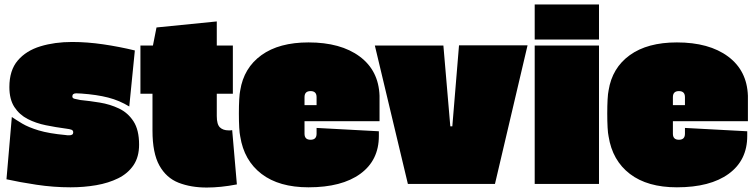

<svg xmlns="http://www.w3.org/2000/svg" viewBox="-20 -824 3386 860"><path d="M559 -347Q515 -374 464.5 -387Q414 -400 344 -405Q337 -405 332 -405.5Q327 -406 322 -406Q304 -406 304 -392Q304 -384 314 -381.5Q324 -379 340 -376Q381 -372 427 -364.5Q473 -357 513 -338Q553 -319 578 -280.5Q603 -242 603 -176Q603 -121 578 -84Q553 -47 509.5 -25.5Q466 -4 411 5.5Q356 15 296 15Q220 15 143.5 3.5Q67 -8 9 -21L33 -300Q52 -287 79.5 -270.5Q107 -254 153 -240Q199 -226 275 -219Q279 -218 282.5 -218Q286 -218 290 -218Q308 -218 308 -231Q308 -240 300 -243Q292 -246 275 -248Q230 -254 185.5 -263Q141 -272 104 -291Q67 -310 44.5 -344.5Q22 -379 22 -434Q22 -509 59.5 -553Q97 -597 161 -616.5Q225 -636 303 -636Q370 -636 442 -625.5Q514 -615 584 -598Z M1020 -241 1041 2Q1005 9 971 12.5Q937 16 906 16Q835 16 780 -5.5Q725 -27 694 -82.5Q663 -138 663 -239V-404H609V-620H665L681 -701L951 -728V-620H1023V-404H951V-304Q951 -267 965 -253.5Q979 -240 1004 -240Q1007 -240 1011.5 -240Q1016 -240 1020 -241Z M1362 -634Q1506 -634 1591 -571Q1676 -508 1680 -395V-281H1344V-225Q1344 -198 1371 -198Q1398 -198 1398 -225V-251L1677 -236V-215Q1677 -106 1594 -45.5Q1511 15 1362 15Q1230 15 1151.5 -45Q1073 -105 1056 -213Q1053 -226 1051.5 -253Q1050 -280 1050 -316Q1050 -351 1051.5 -378.5Q1053 -406 1056 -419Q1072 -520 1151 -577Q1230 -634 1362 -634ZM1344 -389V-353H1398V-389Q1398 -416 1371 -416Q1344 -416 1344 -389Z M2197 0H1807L1659 -620H1966L1997 -258H2006L2036 -621H2343Z M2375 -647V-804H2663V-647ZM2663 0H2375V-620H2663Z M3012 -634Q3156 -634 3241 -571Q3326 -508 3330 -395V-281H2994V-225Q2994 -198 3021 -198Q3048 -198 3048 -225V-251L3327 -236V-215Q3327 -106 3244 -45.5Q3161 15 3012 15Q2880 15 2801.5 -45Q2723 -105 2706 -213Q2703 -226 2701.5 -253Q2700 -280 2700 -316Q2700 -351 2701.5 -378.5Q2703 -406 2706 -419Q2722 -520 2801 -577Q2880 -634 3012 -634ZM2994 -389V-353H3048V-389Q3048 -416 3021 -416Q2994 -416 2994 -389Z"/></svg>

Font: Gasoek One
Style: Regular
Weight: 400
Designer: Jiashuo Zhang
Foundry: JAMO
Version: Version 1.000; ttfautohint (v1.8.4.7-5d5b);gftools[0.9.29]